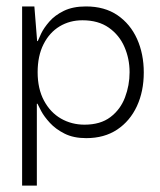

<svg xmlns="http://www.w3.org/2000/svg" viewBox="-20 -426 506 606"><path d="M252.2 10Q212 10 183.9 -4.2Q155.8 -18.3 137.7 -38Q119.5 -57.7 110.2 -75.2Q100.8 -92.7 98.3 -98.5H96.3V159.8H49.8V-405.7H88.5L97.2 -296.3H99.2Q101.7 -303 110 -320.3Q118.3 -337.7 135.6 -357.7Q152.8 -377.7 181.4 -391.7Q210 -405.7 251.3 -405.7Q310.2 -405.7 350.8 -378Q391.3 -350.3 412.6 -303.1Q433.8 -255.8 433.8 -197.2Q433.8 -137.8 412.1 -90.9Q390.3 -44 349.8 -17Q309.2 10 252.2 10ZM246.8 -32.5Q297 -32.5 328.5 -56.4Q360 -80.3 374.5 -118.5Q389 -156.7 389 -198.2Q389 -240.5 372.8 -277.8Q356.7 -315.2 323.5 -338.6Q290.3 -362 240.2 -362Q200.2 -362 168.2 -342.8Q136.2 -323.5 117.5 -286.6Q98.8 -249.7 98.8 -198.2Q98.8 -145.8 118.8 -108.5Q138.7 -71.2 172.3 -51.8Q206 -32.5 246.8 -32.5Z"/></svg>

Font: Darker Grotesque Light
Style: Regular
Weight: 300
Designer: Gabriel Lam
Foundry: TypeRant
Version: Version 1.000;gftools[0.9.28]